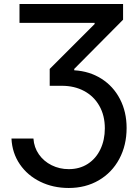

<svg xmlns="http://www.w3.org/2000/svg" viewBox="-20 -727 693 956"><path d="M322.3 115.2Q376.5 115.2 417.2 88.9Q458 62.5 480 16.1Q502 -30.3 502 -87.9Q502 -151.9 474.6 -200Q447.3 -248 398.9 -273.9Q350.6 -299.8 288.1 -299.8H227.5V-383.8L451.2 -607.4V-613.3H77.1V-707H592.8V-628.9L349.6 -383.8V-377Q425.8 -372.6 485.1 -335Q544.4 -297.4 577.4 -233.6Q610.4 -169.9 610.4 -89.8Q610.4 -3.9 574 64.2Q537.6 132.3 471.9 170.7Q406.2 209 322.3 209Q244.1 209 180.4 177.7Q116.7 146.5 78.6 90.6Q40.5 34.7 37.1 -37.1H146.5Q149.4 6.8 173.6 41.5Q197.8 76.2 237.1 95.7Q276.4 115.2 322.3 115.2Z"/></svg>

Font: Pretendard Std Medium
Style: Regular
Weight: 500
Designer: Base glyphs from Inter by Rasmus Andersson; Hangeul glyphs from Noto Sans CJK(Source Han Sans) by Jang Soo-young and Kan
Foundry: Kil Hyung-jin
Version: Version 1.309